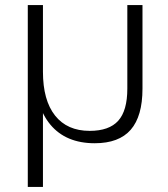

<svg xmlns="http://www.w3.org/2000/svg" viewBox="-20 -560 664 760"><path d="M544 -540V-209Q544 -100 497.5 -46.5Q451 7 355 7Q241 7 179.5 -66.5Q118 -140 118 -276L117 -341L150 -276Q150 -163 198 -102.5Q246 -42 335 -42Q412 -42 448 -82Q484 -122 484 -209V-540ZM150 -540V-183V180H90V-540Z"/></svg>

Font: Pathway Extreme 8pt Thin
Style: Regular
Weight: 100
Version: Version 1.001;gftools[0.9.26]